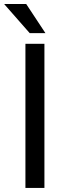

<svg xmlns="http://www.w3.org/2000/svg" viewBox="-36 -927 328 947"><path d="M183.1 0H89.4V-710.9H183.1ZM188 -763.7H110.4L-15.6 -907.2H93.3Z"/></svg>

Font: RobotoSquareBracket
Style: Square-Bracket
Weight: 400
Version: Version 2.137; 2017